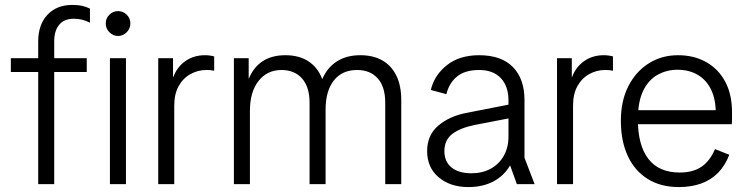

<svg xmlns="http://www.w3.org/2000/svg" viewBox="-20 -747 3025 779"><path d="M135 0V-579Q135 -647 172.5 -687Q210 -727 273 -727Q296 -727 312.5 -723.5Q329 -720 345 -712V-655Q329 -663 313.5 -667Q298 -671 279 -671Q241 -671 220.5 -647Q200 -623 200 -579V0ZM24 -455V-511H332V-455Z M426 0V-511H491V0ZM459 -601Q439 -601 424 -616Q409 -631 409 -652Q409 -673 424 -687.5Q439 -702 459 -702Q479 -702 494 -687.5Q509 -673 509 -652Q509 -631 494 -616Q479 -601 459 -601Z M622 0V-511H682V-434H683Q698 -475 732 -499Q766 -523 812 -523Q822 -523 832.5 -521.5Q843 -520 849 -518V-460Q840 -462 833 -462.5Q826 -463 817 -463Q783 -463 753 -446.5Q723 -430 705 -398Q687 -366 687 -318V0Z M929 0V-511H989V-429H990Q1010 -476 1047 -499.5Q1084 -523 1138 -523Q1193 -523 1231 -498.5Q1269 -474 1287 -427H1288Q1308 -473 1347 -498Q1386 -523 1442 -523Q1494 -523 1531 -502Q1568 -481 1588 -440.5Q1608 -400 1608 -341V0H1543V-330Q1543 -395 1512.5 -429Q1482 -463 1429 -463Q1368 -463 1334.5 -420.5Q1301 -378 1301 -302V0H1236V-330Q1236 -394 1205.5 -428.5Q1175 -463 1122 -463Q1064 -463 1029 -418.5Q994 -374 994 -298V0Z M1880 12Q1807 12 1760 -27.5Q1713 -67 1713 -134Q1713 -199 1758.5 -237.5Q1804 -276 1873 -289L2087 -331V-275L1906 -240Q1847 -228 1815 -203.5Q1783 -179 1783 -134Q1783 -91 1812 -67.5Q1841 -44 1893 -44Q1937 -44 1971 -62.5Q2005 -81 2024 -115Q2043 -149 2043 -192V-340Q2043 -397 2012 -430Q1981 -463 1924 -463Q1868 -463 1835.5 -437.5Q1803 -412 1791 -365L1728 -382Q1742 -442 1793 -482.5Q1844 -523 1924 -523Q2014 -523 2061 -475Q2108 -427 2108 -341V-107L2149 0H2077L2050 -75H2049Q2025 -34 1982 -11Q1939 12 1880 12Z M2240 0V-511H2300V-434H2301Q2316 -475 2350 -499Q2384 -523 2430 -523Q2440 -523 2450.5 -521.5Q2461 -520 2467 -518V-460Q2458 -462 2451 -462.5Q2444 -463 2435 -463Q2401 -463 2371 -446.5Q2341 -430 2323 -398Q2305 -366 2305 -318V0Z M2734 12Q2660 12 2607 -21.5Q2554 -55 2526.5 -115.5Q2499 -176 2499 -257Q2499 -337 2529 -396.5Q2559 -456 2611.5 -489.5Q2664 -523 2731 -523Q2796 -523 2845.5 -495Q2895 -467 2922.5 -415.5Q2950 -364 2950 -292Q2950 -277 2950 -264Q2950 -251 2949 -243H2542V-300H2912L2884 -283Q2885 -341 2866 -381.5Q2847 -422 2811.5 -443Q2776 -464 2729 -464Q2685 -464 2648 -443.5Q2611 -423 2589.5 -378.5Q2568 -334 2568 -262Q2568 -158 2610.5 -102.5Q2653 -47 2738 -47Q2791 -47 2825.5 -70Q2860 -93 2881 -142L2939 -119Q2922 -75 2893.5 -46Q2865 -17 2825 -2.5Q2785 12 2734 12Z"/></svg>

Font: TikTok Sans 24pt Light
Style: Regular
Weight: 300
Version: Version 4.000